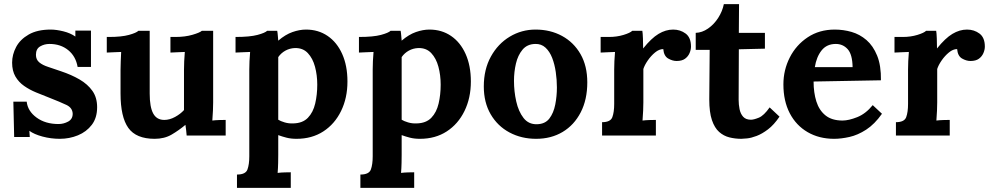

<svg xmlns="http://www.w3.org/2000/svg" viewBox="-20 -660 4822 935"><path d="M271 16Q228 16 187 5Q146 -6 123 -23L125 7H49L45 -165H110Q115 -119 158 -87.5Q201 -56 265 -56Q290 -56 312 -68Q334 -80 334 -106Q333 -135 303.5 -149Q274 -163 218 -185Q187 -197 155.5 -210Q124 -223 97.5 -241.5Q71 -260 55 -287.5Q39 -315 39 -355Q39 -394 58.5 -431Q78 -468 120 -492Q162 -516 227 -516Q254 -516 288.5 -507.5Q323 -499 347 -482V-511H423V-334H358Q349 -386 312 -416Q275 -446 221 -446Q196 -446 175.5 -434Q155 -422 155 -393Q155 -370 171 -356.5Q187 -343 215 -334Q243 -325 277 -313Q328 -296 367.5 -273Q407 -250 430 -217.5Q453 -185 453 -138Q453 -86 427 -52Q401 -18 359.5 -1Q318 16 271 16Z M733 16Q643 16 605 -37Q567 -90 567 -205V-320Q567 -338 568 -361.5Q569 -385 570 -407Q554 -406 532.5 -405.5Q511 -405 500 -404V-480H510Q572 -480 608 -490Q644 -500 654 -510H709V-204Q709 -139 726 -107.5Q743 -76 780 -76Q806 -76 832.5 -90.5Q859 -105 876 -124V-320Q876 -338 877 -361.5Q878 -385 880 -407Q864 -406 842.5 -405.5Q821 -405 810 -404V-480H834Q881 -480 917 -490.5Q953 -501 963 -510H1018V-161Q1018 -147 1017 -121.5Q1016 -96 1014 -73Q1030 -75 1049.5 -75.5Q1069 -76 1079 -76V0H889Q888 -13 886.5 -26Q885 -39 883 -52Q852 -26 816.5 -5Q781 16 733 16Z M1134 255V190Q1176 190 1185 165.5Q1194 141 1194 101V-322Q1194 -340 1195 -362.5Q1196 -385 1198 -407Q1182 -406 1160 -405.5Q1138 -405 1127 -404V-480Q1197 -480 1234 -490Q1271 -500 1281 -510H1330Q1332 -500 1333 -485.5Q1334 -471 1335 -462Q1370 -492 1404.5 -504Q1439 -516 1470 -516Q1530 -516 1575.5 -485Q1621 -454 1646.5 -397Q1672 -340 1672 -263Q1672 -183 1641 -119.5Q1610 -56 1554.5 -20Q1499 16 1424 16Q1397 16 1375.5 10.5Q1354 5 1335 -2V94Q1335 108 1334.5 133.5Q1334 159 1332 182Q1348 180 1367 179.5Q1386 179 1396 179V255ZM1408 -59Q1454 -60 1479.5 -86.5Q1505 -113 1515 -156Q1525 -199 1525 -248Q1525 -294 1514 -335Q1503 -376 1479 -401.5Q1455 -427 1416 -426Q1391 -425 1370 -413.5Q1349 -402 1335 -382V-77Q1346 -70 1366 -64Q1386 -58 1408 -59Z M1735 255V190Q1777 190 1786 165.5Q1795 141 1795 101V-322Q1795 -340 1796 -362.5Q1797 -385 1799 -407Q1783 -406 1761 -405.5Q1739 -405 1728 -404V-480Q1798 -480 1835 -490Q1872 -500 1882 -510H1931Q1933 -500 1934 -485.5Q1935 -471 1936 -462Q1971 -492 2005.5 -504Q2040 -516 2071 -516Q2131 -516 2176.5 -485Q2222 -454 2247.5 -397Q2273 -340 2273 -263Q2273 -183 2242 -119.5Q2211 -56 2155.5 -20Q2100 16 2025 16Q1998 16 1976.5 10.5Q1955 5 1936 -2V94Q1936 108 1935.5 133.5Q1935 159 1933 182Q1949 180 1968 179.5Q1987 179 1997 179V255ZM2009 -59Q2055 -60 2080.5 -86.5Q2106 -113 2116 -156Q2126 -199 2126 -248Q2126 -294 2115 -335Q2104 -376 2080 -401.5Q2056 -427 2017 -426Q1992 -425 1971 -413.5Q1950 -402 1936 -382V-77Q1947 -70 1967 -64Q1987 -58 2009 -59Z M2591 16Q2519 16 2461 -15Q2403 -46 2369.5 -103.5Q2336 -161 2336 -239Q2336 -322 2370.5 -384.5Q2405 -447 2462.5 -481.5Q2520 -516 2588 -516Q2660 -516 2717 -485Q2774 -454 2807 -396.5Q2840 -339 2840 -259Q2840 -175 2808 -113Q2776 -51 2720 -17.5Q2664 16 2591 16ZM2595 -55Q2635 -56 2655.5 -83Q2676 -110 2684 -151Q2692 -192 2692 -234Q2692 -271 2686.5 -309Q2681 -347 2669 -378Q2657 -409 2636.5 -428Q2616 -447 2586 -446Q2547 -445 2524.5 -418Q2502 -391 2492.5 -350.5Q2483 -310 2483 -266Q2483 -215 2494 -166Q2505 -117 2529.5 -85.5Q2554 -54 2595 -55Z M2912 -65Q2953 -65 2962 -89.5Q2971 -114 2971 -154V-322Q2971 -340 2972 -362.5Q2973 -385 2975 -407Q2959 -406 2937.5 -405.5Q2916 -405 2905 -404V-480H2945Q2984 -480 3016.5 -490Q3049 -500 3059 -510H3108Q3110 -500 3111 -472.5Q3112 -445 3112 -424Q3152 -474 3187 -495Q3222 -516 3258 -516Q3293 -516 3319 -496.5Q3345 -477 3345 -433Q3345 -418 3338 -401.5Q3331 -385 3316 -374Q3301 -363 3275 -363Q3255 -363 3234 -375Q3213 -387 3210 -421Q3190 -421 3170 -404.5Q3150 -388 3134.5 -365.5Q3119 -343 3113 -324V-161Q3113 -147 3112 -121.5Q3111 -96 3109 -73Q3125 -75 3144.5 -75.5Q3164 -76 3174 -76V0H2912Z M3590 16Q3560 16 3532 9Q3504 2 3482 -17.5Q3460 -37 3447 -75Q3434 -113 3434 -176L3436 -417H3368V-500Q3399 -501 3428 -521Q3457 -541 3477.5 -573Q3498 -605 3505 -640H3579L3578 -500H3705V-423L3578 -420L3577 -174Q3577 -151 3581.5 -128.5Q3586 -106 3599 -91.5Q3612 -77 3637 -77Q3651 -77 3675.5 -87Q3700 -97 3728 -137L3776 -92Q3749 -52 3720 -30Q3691 -8 3664.5 2Q3638 12 3618 14Q3598 16 3590 16Z M4042 16Q3969 16 3913 -16.5Q3857 -49 3826 -108.5Q3795 -168 3795 -249Q3795 -319 3826 -380Q3857 -441 3913.5 -478.5Q3970 -516 4045 -516Q4087 -516 4127 -504.5Q4167 -493 4199.5 -465Q4232 -437 4251.5 -389Q4271 -341 4270 -269L3942 -263Q3942 -209 3955.5 -166Q3969 -123 4000 -98Q4031 -73 4083 -73Q4113 -73 4154.5 -89.5Q4196 -106 4230 -148L4275 -106Q4239 -55 4198 -28.5Q4157 -2 4116.5 7Q4076 16 4042 16ZM3948 -333H4132Q4131 -395 4108 -420.5Q4085 -446 4050 -446Q4006 -446 3981 -414.5Q3956 -383 3948 -333Z M4343 -65Q4384 -65 4393 -89.5Q4402 -114 4402 -154V-322Q4402 -340 4403 -362.5Q4404 -385 4406 -407Q4390 -406 4368.5 -405.5Q4347 -405 4336 -404V-480H4376Q4415 -480 4447.5 -490Q4480 -500 4490 -510H4539Q4541 -500 4542 -472.5Q4543 -445 4543 -424Q4583 -474 4618 -495Q4653 -516 4689 -516Q4724 -516 4750 -496.5Q4776 -477 4776 -433Q4776 -418 4769 -401.5Q4762 -385 4747 -374Q4732 -363 4706 -363Q4686 -363 4665 -375Q4644 -387 4641 -421Q4621 -421 4601 -404.5Q4581 -388 4565.5 -365.5Q4550 -343 4544 -324V-161Q4544 -147 4543 -121.5Q4542 -96 4540 -73Q4556 -75 4575.5 -75.5Q4595 -76 4605 -76V0H4343Z"/></svg>

Font: Lora
Style: Bold
Weight: 700
Designer: Olga Karpushina, Alexei Vanyashin (Cyrillic)
Foundry: Cyreal
Version: Version 3.006; ttfautohint (v1.8.4.7-5d5b);gftools[0.9.30]